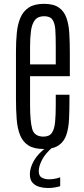

<svg xmlns="http://www.w3.org/2000/svg" viewBox="-20 -761 432 992"><path d="M205.6 8.8Q155.3 8.8 126.2 -10Q97.2 -28.8 83.5 -63.5Q69.8 -98.1 66.2 -145.5Q62.5 -192.9 62.5 -249.5V-495.1Q62.5 -546.9 66.9 -591.6Q71.3 -636.2 85.7 -669.9Q100.1 -703.6 129.2 -722.4Q158.2 -741.2 207.5 -741.2Q256.8 -741.2 284.2 -721.9Q311.5 -702.6 323.5 -668.2Q335.4 -633.8 338.1 -588.1Q340.8 -542.5 340.8 -489.3V-367.2H135.3V-219.7Q135.3 -135.7 146.2 -95.5Q157.2 -55.2 204.6 -55.2Q234.9 -55.2 248 -74.5Q261.2 -93.8 264.6 -129.9Q268.1 -166 268.1 -216.8V-271.5H338.9V-247.6Q338.9 -191.9 336.7 -145.3Q334.5 -98.6 322.8 -64Q311 -29.3 283.4 -10.3Q255.9 8.8 205.6 8.8ZM135.3 -428.2H268.1V-521.5Q268.1 -571.8 265.9 -606.4Q263.7 -641.1 251.2 -659.2Q238.8 -677.2 208 -677.2Q176.3 -677.2 160.6 -657.5Q145 -637.7 140.1 -601.8Q135.3 -565.9 135.3 -517.6ZM227.1 210.4Q205.6 210.4 184.1 204.6Q162.6 198.7 148.4 183.3Q134.3 168 134.3 139.2Q134.3 107.4 154.5 70.6Q174.8 33.7 220.2 0H251.5Q213.9 32.2 197 65.2Q180.2 98.1 180.2 123Q180.2 148.4 196.5 157Q212.9 165.5 232.9 165.5Q254.4 165.5 272.5 160.6Q290.5 155.8 291 155.3V200.7Q287.6 202.6 269 206.5Q250.5 210.4 227.1 210.4Z"/></svg>

Font: Antonio Thin
Style: Regular
Weight: 250
Designer: Vernon Adams
Foundry: Vernon Adams
Version: Version 1.002